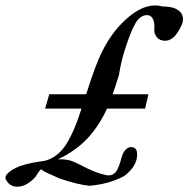

<svg xmlns="http://www.w3.org/2000/svg" viewBox="-68 -684 709 724"><path d="M150.4 -83Q151.9 -83 158.4 -83.3Q165 -83.5 168.5 -83.3Q171.9 -83 179.9 -82Q188 -81.1 194.6 -79.3Q201.2 -77.6 211.2 -73.5Q221.2 -69.3 231.4 -64Q295.9 -29.3 338.9 -22.5Q357.9 -21.5 369.4 -36.6Q380.9 -51.8 390.6 -91.3Q397 -111.8 406.7 -120.6Q416.5 -129.4 425.8 -129.4Q449.2 -129.4 449.2 -101.6Q449.2 -57.6 400.9 -20.5Q344.7 9.8 270 16.6Q229 13.2 158.2 -10.3Q154.3 -12.2 133.1 -21.5Q111.8 -30.8 101.1 -36.4Q90.3 -42 87.4 -46.4Q80.1 -41 67.4 -19.5Q56.6 -5.4 37.4 7.3Q18.1 20 -4.4 20Q-32.2 20 -46.4 -8.3Q-48.8 -13.2 -46.1 -20Q-43.5 -26.9 -33.9 -34.9Q-24.4 -43 -9.3 -50.5Q5.9 -58.1 31.2 -64.9Q56.6 -71.8 87.9 -75.7Q111.8 -78.1 132.1 -90.6Q152.3 -103 167 -120.1Q181.6 -137.2 195.6 -164.3Q209.5 -191.4 218.8 -215.6Q228 -239.7 239.3 -274.4H102.1L117.7 -328.6H256.8Q258.8 -335.4 260.3 -338.9Q291.5 -438 316.4 -488.3Q358.9 -574.2 423.3 -625Q487.8 -675.8 544.9 -659.7Q587.4 -659.7 607.2 -643.1Q627 -626.5 620.1 -597.7Q616.7 -587.9 611.6 -578.4Q606.4 -568.8 598.4 -556.9Q590.3 -544.9 578.6 -537.6Q566.9 -530.3 554.2 -530.3Q534.7 -530.3 523.9 -543.2Q513.2 -556.2 513.7 -570.3Q516.1 -597.7 508.8 -612.3Q501.5 -627 486.8 -627Q460.4 -627 442.4 -595.7Q424.3 -564.5 403.3 -497.6Q389.6 -457.5 380.4 -400.4Q363.8 -347.7 356.9 -328.6H491.7L479 -274.4H335.4Q306.6 -210.9 263.4 -163.8Q220.2 -116.7 150.4 -83Z"/></svg>

Font: Elstob 18pt
Style: Bold Italic
Weight: 700
Italic angle: -20°
Designer: Peter S. Baker
Version: Version 1.015